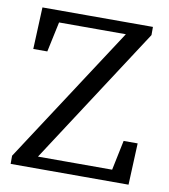

<svg xmlns="http://www.w3.org/2000/svg" viewBox="-73 -678 652 741"><g transform="rotate(10 253.0 -308.0)"><path d="M18 0V-32L384 -593L397 -570H80L113 -597L82 -452H27L34 -616H467V-584L102 -23L89 -46H435L402 -19L432 -163H487L480 0Z"/></g></svg>

Font: Lisu Bosa ExtraLight
Style: Regular
Weight: 200
Designer: David Morse, Annie Olsen, Victor Gaultney, Frank Grießhammer (Latin)
Foundry: SIL International
Version: Version 2.000